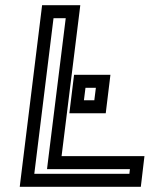

<svg xmlns="http://www.w3.org/2000/svg" viewBox="-20 -694 576 739"><path d="M525 0 533 -68 536 -93H511H217L286 -649L289 -674H264H167H142L139 -649L59 0L56 25H81H497H522L525 0ZM478 -25H112L186 -624H233L164 -68L161 -43H186H480L478 -25ZM390 -283 402 -381 405 -406H380H290H265L262 -381L250 -283L247 -258H272H362H387L390 -283ZM343 -308H303L309 -356H349L343 -308Z"/></svg>

Font: Gamestation Text Outline
Style: Italic
Weight: 400
Designer: Jonas Hecksher
Foundry: Jonas Hecksher, Playtypeª, e-types AS
Version: Version 1.003